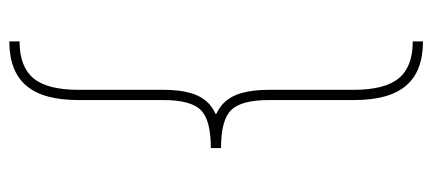

<svg xmlns="http://www.w3.org/2000/svg" viewBox="-284 -528 949 422"><g transform="rotate(-90 191.0 -316.5)"><path d="M77.1 -305.7V-328.1Q138.7 -328.1 160.6 -350.1Q182.6 -372.1 182.6 -432.6V-619.1Q182.6 -657.7 190.4 -686.3Q198.2 -714.8 214.1 -733.6Q230 -752.4 254.4 -761.7Q278.8 -771 311.5 -771V-748.5Q255.9 -748.5 230.5 -718Q205.1 -687.5 205.1 -619.1V-432.6Q205.1 -397.5 198.2 -373.3Q191.4 -349.1 176.5 -334.2Q161.6 -319.3 137.2 -312.5Q112.8 -305.7 77.1 -305.7ZM311.5 138.2Q278.8 138.2 254.4 128.9Q230 119.6 214.1 100.8Q198.2 82 190.4 53.5Q182.6 24.9 182.6 -13.7V-200.2Q182.6 -261.2 160.6 -283.4Q138.7 -305.7 77.1 -305.7V-328.1Q112.8 -328.1 137.2 -321.3Q161.6 -314.5 176.5 -299.3Q191.4 -284.2 198.2 -259.8Q205.1 -235.4 205.1 -200.2V-13.7Q205.1 54.2 230.5 85Q255.9 115.7 311.5 115.7ZM77.1 -305.7V-328.1H152.3V-305.7Z"/></g></svg>

Font: Inter 18pt Thin
Style: Regular
Weight: 250
Designer: Rasmus Andersson
Foundry: rsms
Version: Version 4.001;git-66647c0bb